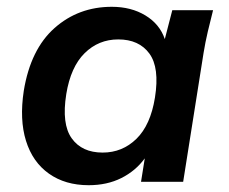

<svg xmlns="http://www.w3.org/2000/svg" viewBox="-20 -535 674 565"><path d="M241 10Q172 10 124 -24Q76 -58 56.5 -120.5Q37 -183 50 -268Q70 -390 140.5 -452.5Q211 -515 309 -515Q366 -515 408 -489.5Q450 -464 465 -420L487 -505H607Q599 -474 591.5 -442Q584 -410 579 -379L519 0H395L406 -69Q379 -32 337 -11Q295 10 241 10ZM282 -86Q340 -86 381.5 -126.5Q423 -167 436 -248Q450 -336 419.5 -377.5Q389 -419 328 -419Q270 -419 229 -378.5Q188 -338 175 -258Q161 -170 191 -128Q221 -86 282 -86Z"/></svg>

Font: Mulish
Style: Bold Italic
Weight: 700
Italic angle: -9°
Designer: Vernon Adams
Foundry: Vernon Adams
Version: Version 3.603; ttfautohint (v1.8.3)